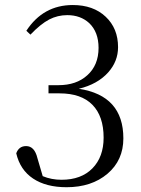

<svg xmlns="http://www.w3.org/2000/svg" viewBox="-20 -745 574 779"><path d="M250 14.6Q167 14.6 114.3 -20.5Q61.5 -55.7 45.9 -123Q56.6 -152.3 85.9 -152.3Q120.1 -152.3 131.8 -103.5L153.3 -30.3Q188.5 -15.6 229.5 -15.6Q309.6 -15.6 355 -62Q400.4 -108.4 400.4 -186.5Q400.4 -273.4 355 -319.8Q309.6 -366.2 221.7 -366.2H176.8V-399.4H216.8Q290 -399.4 334 -439.5Q379.9 -480.5 379.9 -550.8Q379.9 -615.2 341.8 -651.4Q306.6 -683.6 252.9 -683.6Q213.9 -683.6 179.7 -666Q144.5 -647.5 103.5 -604.5L86.9 -620.1Q155.3 -724.6 275.4 -724.6Q358.4 -724.6 408.7 -677.2Q459 -629.9 459 -553.7Q459 -496.1 418.9 -451.2Q376 -403.3 299.8 -384.8Q480.5 -357.4 480.5 -183.6Q480.5 -94.7 416 -40Q351.6 14.6 250 14.6Z"/></svg>

Font: Bpmf GenYo Min R
Style: R
Weight: 400
Foundry: But Ko
Version: Version 1.320